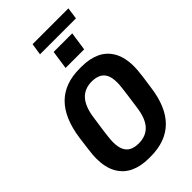

<svg xmlns="http://www.w3.org/2000/svg" viewBox="-302 -1104 1205 1205"><g transform="rotate(-45 300.5 -501.5)"><path d="M258 10Q187 10 134.5 -15Q82 -40 53 -92Q24 -144 24 -224Q24 -238 25.5 -256Q27 -274 31 -306Q35 -338 42 -390Q64 -544 140.5 -620Q217 -696 350 -696H367Q438 -696 490.5 -671.5Q543 -647 572 -595Q601 -543 601 -462Q601 -449 599.5 -430.5Q598 -412 594 -380Q590 -348 582 -295Q562 -142 485 -66Q408 10 275 10ZM279 -101Q345 -101 382.5 -142Q420 -183 431 -268Q440 -328 444.5 -364.5Q449 -401 451.5 -420.5Q454 -440 454.5 -450Q455 -460 455 -466Q455 -511 442 -536.5Q429 -562 404.5 -573.5Q380 -585 346 -585Q282 -585 244.5 -544Q207 -503 195 -419Q186 -359 181 -322.5Q176 -286 174 -266Q172 -246 171.5 -236.5Q171 -227 171 -220Q171 -177 184 -150.5Q197 -124 221.5 -112.5Q246 -101 279 -101ZM237 -935 249 -1013H567L556 -935ZM290 -761 308 -885H473L455 -761Z"/></g></svg>

Font: Chivo Mono SemiBold
Style: Italic
Weight: 600
Italic angle: -8.05°
Monospace: yes
Version: Version 1.008